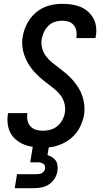

<svg xmlns="http://www.w3.org/2000/svg" viewBox="-20 -763 540 1003"><path d="M57 220 69 147H169Q176 147 183.5 146Q191 145 198 141.5Q205 138 209.5 132Q214 126 215 119Q216 111 214.5 104Q213 97 207 93Q201 89 194 87Q187 85 180 85H138L151 4Q121 0 93.5 -13.5Q66 -27 47.5 -49.5Q29 -72 22.5 -102.5Q16 -133 21 -165L22 -172H123V-168Q120 -150 124 -132.5Q128 -115 139.5 -102.5Q151 -90 168.5 -85Q186 -80 204 -80Q224 -80 244 -85.5Q264 -91 280 -104.5Q296 -118 306 -137Q316 -156 319 -175Q323 -201 316 -225Q309 -249 294.5 -267.5Q280 -286 261.5 -300.5Q243 -315 224 -329.5Q205 -344 187.5 -359.5Q170 -375 154.5 -393Q139 -411 127 -431.5Q115 -452 107 -475Q99 -498 96.5 -523Q94 -548 99 -574Q103 -597 112 -619.5Q121 -642 135.5 -662.5Q150 -683 169.5 -699Q189 -715 211.5 -725Q234 -735 258 -739Q282 -743 305 -743Q330 -743 354.5 -739.5Q379 -736 400.5 -727Q422 -718 439.5 -702.5Q457 -687 468 -666.5Q479 -646 482 -621.5Q485 -597 480 -572L479 -564H378L379 -568Q382 -586 378.5 -603Q375 -620 364.5 -632.5Q354 -645 338 -650Q322 -655 305 -655Q286 -655 267 -649Q248 -643 233.5 -629Q219 -615 210.5 -597Q202 -579 198 -560Q194 -534 200.5 -510.5Q207 -487 221.5 -468Q236 -449 254.5 -434.5Q273 -420 292 -405.5Q311 -391 329 -375.5Q347 -360 362.5 -342Q378 -324 390.5 -303.5Q403 -283 410.5 -260.5Q418 -238 420.5 -212.5Q423 -187 419 -162Q413 -130 397.5 -99Q382 -68 356 -45Q330 -22 298.5 -9Q267 4 235 7L228 47Q241 51 253 58.5Q265 66 272 77Q279 88 280.5 102.5Q282 117 280 131Q277 151 265.5 169.5Q254 188 236 200Q218 212 197.5 216Q177 220 157 220Z"/></svg>

Font: Iosevka Curly Semibold
Style: Italic
Weight: 600
Italic angle: -9°
Monospace: yes
Designer: Belleve Invis
Foundry: Belleve Invis
Version: Version 22.1.2; ttfautohint (v1.8.4)